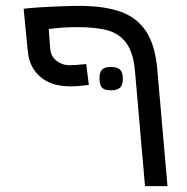

<svg xmlns="http://www.w3.org/2000/svg" viewBox="-20 -638 640 658"><path d="M554 0 519 -400.5Q512 -482.5 481 -530Q450 -577.5 393.5 -597.8Q337 -618 247.5 -618Q227 -618 165.2 -615.5Q103.5 -613 61 -608L75 -464.5Q79.5 -409 117.2 -375.5Q155 -342 222.5 -342Q248.5 -342 284.5 -347L275.5 -418.5Q237.5 -414.5 217.5 -414.5Q193 -414.5 173.5 -429.8Q154 -445 152 -472L147 -538.5Q174.5 -542 196 -543.5Q217.5 -545 244.5 -545Q309.5 -545 349.5 -533.8Q389.5 -522.5 413.2 -490Q437 -457.5 442.5 -395L477 0ZM321 -368.5Q321 -390.5 329.8 -399.5Q338.5 -408.5 360 -408.5Q382 -408.5 391.5 -399.2Q401 -390 401 -368.5Q401 -347 391.5 -337.8Q382 -328.5 360 -328.5Q338.5 -328.5 329.8 -337.5Q321 -346.5 321 -368.5Z"/></svg>

Font: JuliaMono
Style: Italic
Weight: 400
Italic angle: -9°
Monospace: yes
Designer: cormullion
Foundry: corm
Version: Version 0.057; ttfautohint (v1.8.4)